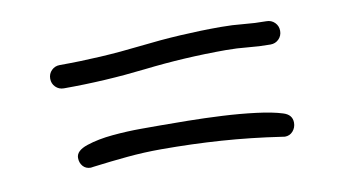

<svg xmlns="http://www.w3.org/2000/svg" viewBox="-41 -463 758 422"><g transform="rotate(-10 338.0 -252.0)"><path d="M596 -352Q596 -341 588.5 -333.5Q581 -326 570 -326Q545 -326 520.5 -328.5Q496 -331 471 -331Q379 -331 288.5 -320.5Q198 -310 106 -310Q95 -310 87.5 -317.5Q80 -325 80 -336Q80 -347 87.5 -354.5Q95 -362 106 -362Q197 -362 287.5 -372.5Q378 -383 469 -383Q495 -383 519.5 -380.5Q544 -378 570 -378Q581 -378 588.5 -370.5Q596 -363 596 -352ZM591 -148Q591 -137 584 -129Q577 -121 566 -121L559 -122Q492 -132 427 -136.5Q362 -141 293 -141Q255 -141 217.5 -137.5Q180 -134 141 -129L134 -128Q123 -128 116.5 -135.5Q110 -143 110 -154Q110 -170 135.5 -178.5Q161 -187 194 -190Q227 -193 258 -193H301Q325 -193 362 -192.5Q399 -192 438 -190Q477 -188 513 -183.5Q549 -179 571 -172Q591 -166 591 -148Z"/></g></svg>

Font: Wynona
Style: Regular
Weight: 400
Italic angle: -12°
Designer: Kanati
Foundry: Kanati and Michael Everson
Version: Version 2.000